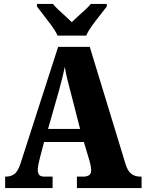

<svg xmlns="http://www.w3.org/2000/svg" viewBox="-20 -951 736 971"><path d="M6 0V-58H12Q35 -58 53 -71Q71 -84 85 -128L274 -714H434L615 -121Q625 -87 643.5 -72.5Q662 -58 687 -58H696V0H369V-58H405Q418 -58 429.5 -64.5Q441 -71 441 -90Q441 -103 437.5 -118Q434 -133 432 -140L404 -233H203L183 -157Q180 -145 175.5 -125.5Q171 -106 171 -92Q171 -76 178 -67Q185 -58 203 -58H246V0ZM223 -299H385L336 -490Q328 -519 320.5 -549.5Q313 -580 308 -613Q301 -581 293.5 -550.5Q286 -520 278 -492ZM271 -771Q261 -794 241.5 -820.5Q222 -847 201.5 -873Q181 -899 167 -918V-931H248Q257 -919 274.5 -902.5Q292 -886 311 -869Q330 -852 343 -839Q356 -852 375 -869Q394 -886 412 -902.5Q430 -919 439 -931H520V-918Q506 -899 485 -873Q464 -847 445 -820.5Q426 -794 416 -771Z"/></svg>

Font: Noto Serif Condensed Black
Style: Regular
Weight: 900
Width: 3
Designer: Monotype Design Team
Foundry: Monotype Imaging Inc.
Version: Version 2.015; ttfautohint (v1.8.4.7-5d5b)